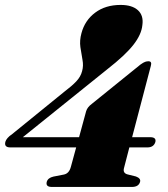

<svg xmlns="http://www.w3.org/2000/svg" viewBox="-30 -740 666 760"><path d="M311 -300Q316 -316 333 -328.5L526 -484.5Q538 -493 544.5 -495.2Q551 -497.5 557.5 -497.5Q572.5 -497.5 567 -479L493 -197H564Q589.5 -197 585 -178Q578.5 -156.5 553.5 -156.5H482L461 -75.5Q455 -54.5 475.5 -49.5L508 -41.5Q528 -34 524.5 -20.5Q519 0 492 0H175.5Q150 0 155 -20Q159.5 -36 181.5 -41L222.5 -49Q243.5 -53 250.5 -79.5L271.5 -156.5H11Q-15 -156.5 -8.5 -179.5Q-6.5 -186 -0.2 -193.5Q6 -201 18.5 -209.5L226.5 -378.5Q254.5 -399.5 272 -418Q289.5 -436.5 295 -458.5Q301 -479.5 296.5 -503.2Q292 -527 288.2 -553.5Q284.5 -580 292.5 -609Q306 -659.5 346.8 -690Q387.5 -720.5 447.5 -720.5Q493 -720.5 516 -699.5Q539 -678.5 533.5 -640.5Q530 -603.5 498.2 -562.8Q466.5 -522 395.5 -466.5L60.5 -197H283Z"/></svg>

Font: Fraunces 72pt S000 Black
Style: Italic
Weight: 900
Italic angle: -16°
Version: Version 1.000; ttfautohint (v1.8.3)